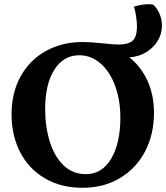

<svg xmlns="http://www.w3.org/2000/svg" viewBox="-20 -885 791 914"><path d="M713 -348Q713 -245 670.5 -164Q628 -83 550.5 -37Q473 9 373 9Q271 9 194.5 -35.5Q118 -80 76.5 -159.5Q35 -239 35 -341Q35 -444 78.5 -522Q122 -600 199 -642.5Q276 -685 373 -685H374H375Q407 -685 467 -679Q521 -673 546 -673Q589 -673 610.5 -690.5Q632 -708 632 -761Q632 -780 627.5 -810Q623 -840 617 -853Q631 -858 651 -861.5Q671 -865 688 -865Q697 -865 709 -863Q727 -848 739 -820.5Q751 -793 751 -763Q751 -724 731 -691Q711 -658 676 -636.5Q641 -615 596 -612Q652 -567 682.5 -499.5Q713 -432 713 -348ZM553 -325Q553 -407 528.5 -475Q504 -543 459 -582.5Q414 -622 357 -622Q283 -622 239 -553.5Q195 -485 195 -366Q195 -282 217 -211Q239 -140 282.5 -98Q326 -56 389 -56Q466 -56 509.5 -130Q553 -204 553 -325Z"/></svg>

Font: Vollkorn SC
Style: Bold
Weight: 700
Designer: Friedrich Althausen
Foundry: Friedrich Althausen
Version: Version 4.015